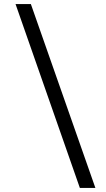

<svg xmlns="http://www.w3.org/2000/svg" viewBox="-20 -822 524 952"><path d="M376 110 57 -802H133L453 110Z"/></svg>

Font: Literata 7pt
Style: Italic
Weight: 400
Italic angle: -2°
Designer: Latin by Veronika Burian and Jose Scaglione. Greek by Irene Vlachou. Cyrillic by Vera Evstafieva
Foundry: TypeTogether
Version: Version 3.002